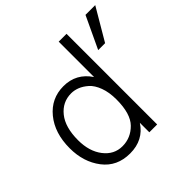

<svg xmlns="http://www.w3.org/2000/svg" viewBox="-178 -879 1059 1059"><g transform="rotate(-45 351.5 -349.5)"><path d="M109 -247Q109 -160 151.5 -105Q194 -50 259 -50Q324 -50 371 -97.5Q418 -145 418 -256Q418 -312 402.5 -353.5Q387 -395 362.5 -416.5Q338 -438 313.5 -447.5Q289 -457 265 -457Q197 -457 153 -402.5Q109 -348 109 -247ZM479 0H418V-74Q365 8 261 8Q159 8 102 -66.5Q45 -141 45 -248Q45 -366 106 -440.5Q167 -515 263 -515Q362 -515 418 -431V-707H479ZM593 -520H539L627 -707H703Z"/></g></svg>

Font: Hind Guntur Light
Style: Regular
Weight: 300
Designer: Manushi Parikh, Hitesh Malaviya
Foundry: Indian Type Foundry
Version: Version 1.002;PS 1.0;hotconv 1.0.86;makeotf.lib2.5.63406; tt